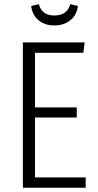

<svg xmlns="http://www.w3.org/2000/svg" viewBox="-20 -885 460 905"><path d="M235.8 -765.1Q191.4 -765.1 161.6 -789.8Q131.8 -814.5 127 -856.9L163.1 -865.2Q177.2 -812 235.8 -812Q296.9 -812 311 -865.2L347.2 -856.9Q342.3 -814.5 311.8 -789.8Q281.2 -765.1 235.8 -765.1ZM378.9 -685.1 373 -636.2H145V-378.9H341.8V-331.1H145V-48.8H383.8V0H87.9V-685.1Z"/></svg>

Font: Fira Sans Compressed Light
Style: Regular
Weight: 300
Width: 1
Designer: Carrois Corporate & Edenspiekermann AG
Foundry: Carrois Corporate GbR & Edenspiekermann AG
Version: Version 4.203;PS 004.203;hotconv 1.0.88;makeotf.lib2.5.64775